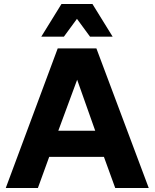

<svg xmlns="http://www.w3.org/2000/svg" viewBox="-20 -948 779 968"><path d="M548 -763H434L368 -853L302 -763H188L290 -928H446ZM561 0 504 -157H228L171 0H9L271 -704H466L730 0ZM274 -289H460L369 -546Z"/></svg>

Font: Prodigy Sans
Style: Bold
Weight: 700
Designer: Wei Huang
Foundry: Wei Huang
Version: Version 1.003; ttfautohint (v1.8.3)